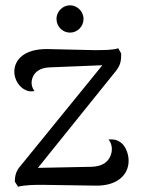

<svg xmlns="http://www.w3.org/2000/svg" viewBox="-20 -697 530 724"><path d="M244 -574C272 -574 295 -597 295 -626C295 -653 272 -677 244 -677C216 -677 193 -653 193 -626C193 -597 216 -574 244 -574ZM414 -170C407 -171 399 -172 389 -171C399 -160 405 -140 400 -120C394 -93 373 -69 323 -68L123 -64L416 -428C435 -451 437 -469 437 -495L426 -515C405 -508 374 -508 333 -508L159 -512C74 -513 34 -474 34 -426C34 -399 51 -364 86 -354C94 -352 103 -352 110 -354C100 -367 96 -383 102 -402C108 -422 128 -442 168 -443L366 -451L57 -71C41 -53 36 -35 36 -12L48 7C77 0 113 0 142 0L342 3C420 4 465 -36 465 -91C465 -117 453 -160 414 -170Z"/></svg>

Font: Arima Koshi
Style: Regular
Weight: 400
Designer: Joana Correia and Natanael Gama
Foundry: NDISCOVER
Version: Version 1.019;PS 001.019;hotconv 1.0.88;makeotf.lib2.5.64775